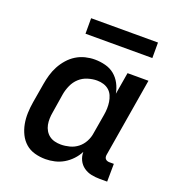

<svg xmlns="http://www.w3.org/2000/svg" viewBox="-130 -817 861 931"><g transform="rotate(20 300.0 -351.0)"><path d="M207 8Q178 8 151 0.5Q124 -7 104 -24.5Q84 -42 72 -66.5Q60 -91 55 -118Q50 -145 51 -174Q52 -203 57 -232L74 -332Q78 -356 85 -380Q92 -404 104 -426.5Q116 -449 133.5 -469Q151 -489 173 -502.5Q195 -516 219.5 -522Q244 -528 268 -528Q296 -528 323 -521Q350 -514 370 -497.5Q390 -481 402.5 -457.5Q415 -434 420 -407L439 -520H547L479 -113Q478 -107 479 -101.5Q480 -96 483.5 -92Q487 -88 492.5 -86Q498 -84 504 -84H527L526 8H488Q465 8 443.5 3.5Q422 -1 404.5 -13.5Q387 -26 377.5 -45.5Q368 -65 368 -88Q357 -66 339 -47Q321 -28 299.5 -15.5Q278 -3 254 2.5Q230 8 207 8ZM253 -84Q275 -84 298 -90Q321 -96 339.5 -110.5Q358 -125 369.5 -146.5Q381 -168 384 -191L401 -291Q404 -308 404.5 -325Q405 -342 402.5 -358.5Q400 -375 393.5 -390Q387 -405 375 -415.5Q363 -426 347 -431Q331 -436 313 -436Q290 -436 265.5 -428.5Q241 -421 222.5 -404Q204 -387 193.5 -363.5Q183 -340 179 -317L163 -217Q160 -201 159.5 -184.5Q159 -168 162 -152.5Q165 -137 173 -123.5Q181 -110 193 -101Q205 -92 220.5 -88Q236 -84 253 -84ZM182 -630V-710H527V-630Z"/></g></svg>

Font: Iosevka Semibold Extended
Style: Italic
Weight: 600
Width: 7
Italic angle: -9°
Monospace: yes
Designer: Belleve Invis
Foundry: Belleve Invis
Version: Version 32.5.0; ttfautohint (v1.8.4)